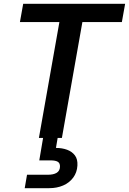

<svg xmlns="http://www.w3.org/2000/svg" viewBox="-20 -720 673 1002"><path d="M183 0 290 -605H84L101 -700H633L616 -605H410L303 0ZM109 262 121 192H229Q259 192 275.5 182Q292 172 293 151Q294 132 282 124.5Q270 117 244 117H185L206 -7H282L272 52Q304 52 330 61.5Q356 71 371 91Q386 111 384 144Q382 180 362 207Q342 234 309.5 248Q277 262 237 262Z"/></svg>

Font: DM Sans 28pt SemiBold
Style: Italic
Weight: 600
Italic angle: -10°
Version: Version 4.004;gftools[0.9.30]